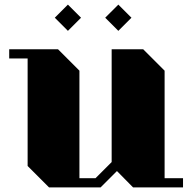

<svg xmlns="http://www.w3.org/2000/svg" viewBox="-20 -814 835 834"><path d="M775 -40V0H558L488 -71L417 0H193L100 -93V-560H20V-600H232L325 -507V-40H395L465 -110V-600H602L695 -507V-40ZM275 -680 332 -737 275 -794 218 -737ZM494 -680 551 -737 494 -794 437 -737Z"/></svg>

Font: Kumar One
Style: Regular
Weight: 400
Designer: Parimal Parmar
Foundry: Indian Type Foundry
Version: Version 1.001;PS 1.001;hotconv 1.0.88;makeotf.lib2.5.647800